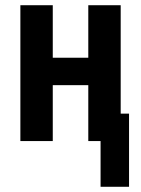

<svg xmlns="http://www.w3.org/2000/svg" viewBox="-20 -540 540 735"><path d="M365 175V0H318V-214H182V0H58V-520H182V-319H318V-520H442V-105H474V175Z"/></svg>

Font: Iosevka Curly Extrabold
Style: Regular
Weight: 800
Monospace: yes
Designer: Belleve Invis
Foundry: Belleve Invis
Version: Version 22.1.2; ttfautohint (v1.8.4)